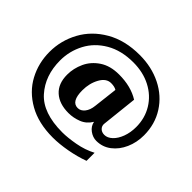

<svg xmlns="http://www.w3.org/2000/svg" viewBox="-162 -887 1162 1162"><g transform="rotate(45 419.0 -306.0)"><path d="M31 -296Q31 -393 77.5 -478.5Q124 -564 214.5 -616.5Q305 -669 431 -669Q533 -669 615.5 -628Q698 -587 745.5 -512.5Q793 -438 793 -343Q793 -282 770 -230Q747 -178 706 -146.5Q665 -115 612 -115Q582 -115 554.5 -135Q527 -155 521 -187Q497 -147 456.5 -131Q416 -115 374 -115Q295 -115 249.5 -156Q204 -197 204 -274Q204 -328 227.5 -379Q251 -430 301 -463.5Q351 -497 426 -497Q528 -497 598 -453L573 -222Q571 -203 584.5 -189Q598 -175 621 -175Q647 -175 671 -197.5Q695 -220 709.5 -259Q724 -298 724 -345Q724 -421 687 -481.5Q650 -542 584.5 -576Q519 -610 435 -610Q333 -610 260 -567.5Q187 -525 150 -455Q113 -385 113 -305Q113 -175 188.5 -90.5Q264 -6 430 -6Q476 -6 539.5 -17.5Q603 -29 656 -57V12Q599 33 533 45Q467 57 411 57Q289 57 203 8.5Q117 -40 74 -120.5Q31 -201 31 -296ZM458 -261 476 -415Q459 -426 429 -426Q388 -426 362 -379Q336 -332 336 -272Q336 -176 392 -176Q417 -176 435.5 -199Q454 -222 458 -261Z"/></g></svg>

Font: Taviraj Bold
Style: Regular
Weight: 700
Designer: Katatrad Team
Foundry: CadsonDemak
Version: Version 1.030